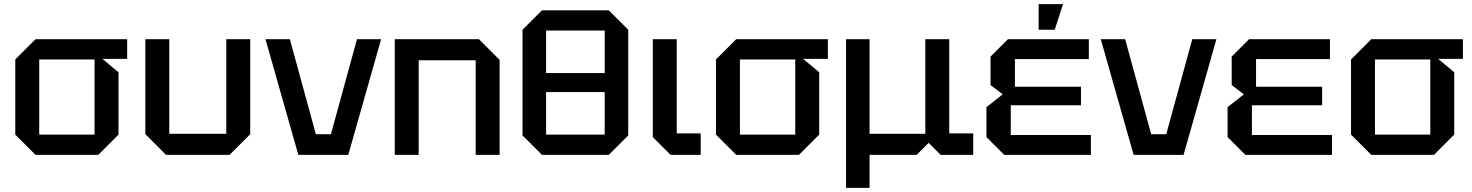

<svg xmlns="http://www.w3.org/2000/svg" viewBox="-20 -750 7130 930"><path d="M54 -98V-462L152 -560H596V-465H476L554 -400V-98L456 0H152ZM170 -98H438V-462H170Z M1192 -560V-100L1092 0H784L684 -100V-560H800V-102H1076V-560Z M1425 0 1266 -560H1384L1510 -100H1583L1709 -560H1826L1667 0Z M1892 0V-560H2300L2400 -460V0H2284V-458H2008V0Z M2511 -94V-606L2605 -700H2929L3023 -606V-94L2929 0H2605ZM2625 -602V-396H2909V-602ZM2625 -98H2909V-304H2625Z M3142 -560H3258V-104H3374V0H3228L3142 -86Z M3448 -98V-462L3546 -560H3990V-465H3870L3948 -400V-98L3850 0H3546ZM3564 -98H3832V-462H3564Z M4078 160V-560H4192V-102H4462V-560H4578V-104H4694V0H4536L4478 -58L4420 0H4192V160Z M4844 0 4758 -86V-231L4837 -293L4778 -338V-476L4862 -560H5254V-464H4896V-330H5216V-240H4876V-96H5264V0ZM5011 -606V-730H5129L5089 -606Z M5471 0 5312 -560H5430L5556 -100H5629L5755 -560H5872L5713 0Z M6012 0 5926 -86V-231L6005 -293L5946 -338V-476L6030 -560H6422V-464H6064V-330H6384V-240H6044V-96H6432V0Z M6524 -98V-462L6622 -560H7066V-465H6946L7024 -400V-98L6926 0H6622ZM6640 -98H6908V-462H6640Z"/></svg>

Font: Tektur Medium
Style: Regular
Weight: 500
Designer: Adam Jagosz
Foundry: Adam Jagosz
Version: Version 1.005;gftools[0.9.30]